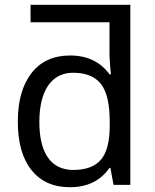

<svg xmlns="http://www.w3.org/2000/svg" viewBox="-20 -780 655 810"><path d="M529.8 -759.8H108.9V-686H441.9V-545.9C441.9 -539.1 442.9 -525.9 444.3 -506.3C445.8 -486.3 447.3 -473.1 448.2 -466.8H441.9C403.3 -519.5 347.7 -545.9 275.9 -545.9C206.1 -545.9 151.9 -521.5 113.3 -472.2C74.7 -422.9 55.2 -354.5 55.2 -267.1C55.2 -178.7 74.2 -110.8 112.8 -62.5C151.4 -14.2 205.1 9.8 274.9 9.8C348.6 9.8 404.3 -17.6 441.9 -71.8H445.8L459 0H529.8ZM289.1 -63C196.8 -63 146 -132.3 146 -265.1C146 -398.4 197.8 -473.1 288.1 -473.1C341.3 -473.1 380.9 -457.5 405.8 -425.8C430.7 -394 442.9 -340.8 442.9 -266.1V-250C442.9 -183.6 430.7 -135.7 406.2 -106.9C381.3 -77.6 342.3 -63 289.1 -63Z"/></svg>

Font: Noto Reveo Sans
Style: Regular
Weight: 400
Designer: Monotype Design team
Foundry: Monotype Imaging Inc.
Version: Version 1.04